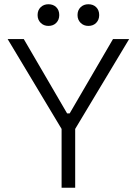

<svg xmlns="http://www.w3.org/2000/svg" viewBox="-20 -884 644 904"><path d="M334 0H270V-277L16 -700H92L296 -350H308L512 -700H588L334 -277ZM396 -762Q374 -762 359.5 -776.5Q345 -791 345 -813Q345 -836 359.5 -850Q374 -864 396 -864Q419 -864 433 -850Q447 -836 447 -813Q447 -791 433 -776.5Q419 -762 396 -762ZM208 -762Q186 -762 171.5 -776.5Q157 -791 157 -813Q157 -836 171.5 -850Q186 -864 208 -864Q231 -864 245 -850Q259 -836 259 -813Q259 -791 245 -776.5Q231 -762 208 -762Z"/></svg>

Font: Space Grotesk Variable Light
Style: Regular
Weight: 300
Designer: Florian Karsten
Foundry: Florian Karsten
Version: Version 2.000